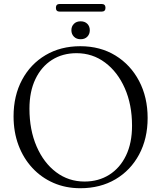

<svg xmlns="http://www.w3.org/2000/svg" viewBox="-20 -954 833 991"><path d="M394.5 -715.5Q497.5 -715.5 575.8 -667.5Q654 -619.5 698 -535.8Q742 -452 742 -345Q742 -238.5 698 -156.5Q654 -74.5 575.8 -28.5Q497.5 17.5 394.5 17.5Q319 17.5 256 -10Q193 -37.5 146.8 -87.5Q100.5 -137.5 75.2 -205.2Q50 -273 50 -353.5Q50 -460 93.8 -541.8Q137.5 -623.5 215.2 -669.5Q293 -715.5 394.5 -715.5ZM661.5 -305Q661.5 -414 624.2 -498.5Q587 -583 522.2 -631.2Q457.5 -679.5 375 -679.5Q303 -679.5 248.2 -644.8Q193.5 -610 162.8 -545.8Q132 -481.5 132 -393Q132 -283.5 168.8 -198.5Q205.5 -113.5 269.8 -65.2Q334 -17 416.5 -17Q488.5 -17 544 -52Q599.5 -87 630.5 -151.5Q661.5 -216 661.5 -305ZM396 -751.5Q374.5 -751.5 361.5 -764.8Q348.5 -778 348.5 -798Q348.5 -818 361.5 -831Q374.5 -844 396 -844Q418 -844 430.8 -831Q443.5 -818 443.5 -798Q443.5 -778 430.8 -764.8Q418 -751.5 396 -751.5ZM268.5 -913.5Q268.5 -933.5 288.5 -933.5H504Q524.5 -933.5 524.5 -913.5Q524.5 -894 504 -894H288.5Q268.5 -894 268.5 -913.5Z"/></svg>

Font: Fraunces 9pt Light
Style: Regular
Weight: 300
Version: Version 1.000;[0bf87f6ff]